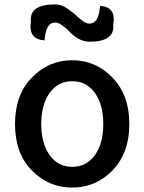

<svg xmlns="http://www.w3.org/2000/svg" viewBox="-20 -837 654 870"><path d="M124 -485Q200 -564 307 -564Q414 -564 490 -485Q566 -407 566 -275Q566 -143 490 -65Q414 13 307 13Q200 13 124 -65Q48 -143 48 -275Q48 -407 124 -485ZM307 -81Q372 -81 410 -134Q448 -187 448 -275Q448 -363 410 -416Q372 -469 307 -469Q243 -469 205 -416Q167 -363 167 -275Q167 -187 205 -134Q243 -81 307 -81ZM386 -648Q360 -648 336 -661Q312 -675 297 -691Q282 -708 263 -721Q245 -735 230 -735Q187 -735 182 -654Q107 -659 120 -739Q112 -817 228 -817Q261 -817 290 -795Q319 -774 342 -752Q366 -730 385 -730Q428 -730 433 -810Q508 -806 493 -725Q501 -648 386 -648Z"/></svg>

Font: Swei Half Moon CJK SC
Style: Medium
Weight: 500
Version: Version 2.071